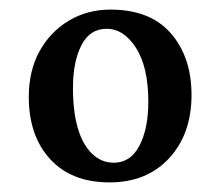

<svg xmlns="http://www.w3.org/2000/svg" viewBox="-20 -737 458 400"><path d="M132 -554Q132 -505 142 -470.5Q152 -436 171.5 -417Q191 -398 217 -398Q252 -398 270.5 -433.5Q289 -469 289 -525Q289 -597 263.5 -637Q238 -677 202 -677Q167 -677 149.5 -642.5Q132 -608 132 -554ZM40 -535Q40 -590 62.5 -630.5Q85 -671 123.5 -694Q162 -717 210 -717Q293 -717 336 -667.5Q379 -618 379 -539Q379 -458 332.5 -407.5Q286 -357 208 -357Q129 -357 84.5 -405.5Q40 -454 40 -535Z"/></svg>

Font: Vollkorn
Style: Regular
Weight: 400
Designer: Friedrich Althausen
Foundry: Friedrich Althausen
Version: Version 5.001